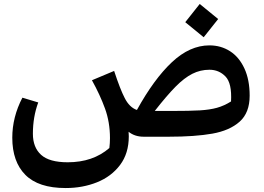

<svg xmlns="http://www.w3.org/2000/svg" viewBox="-20 -690 1331 969"><path d="M1008 -502 915 -578 988 -670 1081 -594ZM1240 -207Q1240 -121 1189.5 -76Q1139 -31 1051.5 -15.5Q964 0 831 0H705Q660 0 629 -25Q630 -18 630 -2Q630 84 586 142.5Q542 201 469.5 230Q397 259 312 259H311Q174 259 108 192.5Q42 126 42 5Q42 -99 93 -197L173 -173Q146 -100 146 -15Q146 54 187.5 91.5Q229 129 322 129Q449 129 532 57Q535 32 535 7Q535 -73 510 -142Q485 -211 444 -285L556 -332Q587 -238 609 -196Q633 -148 671 -135Q757 -291 847.5 -376Q938 -461 1037 -461Q1095 -461 1141 -431.5Q1187 -402 1213.5 -344.5Q1240 -287 1240 -207ZM1037 -338Q991 -338 950.5 -317.5Q910 -297 866 -252.5Q822 -208 761 -130H841Q939 -130 989 -133Q1039 -136 1075 -146Q1111 -156 1146 -178Q1151 -270 1118 -304Q1085 -338 1037 -338Z"/></svg>

Font: FiraGO Medium
Style: Italic
Weight: 500
Italic angle: -8°
Designer: bBox Type GmbH
Foundry: bBox Type GmbH
Version: Version 1.001